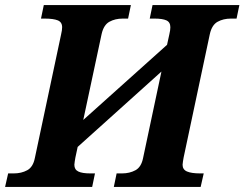

<svg xmlns="http://www.w3.org/2000/svg" viewBox="-52 -734 960 754"><path d="M-32 0 -20 -53H2Q32 -53 55 -65.5Q78 -78 85 -114L188 -599Q190 -607 191 -614.5Q192 -622 192 -627Q192 -647 175 -654Q158 -661 123 -661H109L120 -714H462L451 -661H430Q400 -661 377.5 -648.5Q355 -636 347 -600L275 -263L604 -558L613 -599Q615 -607 616 -614.5Q617 -622 617 -627Q617 -647 601.5 -654Q586 -661 555 -661H536L547 -714H888L877 -661H855Q825 -661 802.5 -648.5Q780 -636 772 -600L669 -115Q668 -108 666.5 -100Q665 -92 665 -87Q665 -68 682.5 -60.5Q700 -53 734 -53H748L736 0H395L406 -53H427Q457 -53 480 -65.5Q503 -78 510 -114L582 -453L253 -157L244 -115Q243 -108 241.5 -100Q240 -92 240 -87Q240 -68 255.5 -60.5Q271 -53 302 -53H321L310 0Z"/></svg>

Font: Noto Serif
Style: Bold Italic
Weight: 700
Italic angle: -12°
Designer: Monotype Design Team
Foundry: Monotype Imaging Inc.
Version: Version 2.013